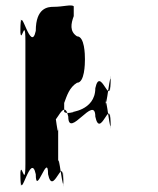

<svg xmlns="http://www.w3.org/2000/svg" viewBox="-20 -727 577 703"><path d="M176 -702C156 -702 111 -699 111 -614C93 -529 56 -711 56 -635C56 -550 54 -717 54 -632C54 -537 73 -680 73 -577V-126C73 -23 54 -166 54 -71C54 14 56 -153 56 -68C56 9 93 -174 111 -89C111 -4 156 -174 156 -89C174 -4 211 -164 211 -68C211 17 213 -156 213 -71C213 6 193 -193 193 -126V-262C193 -195 175 -396 175 -320C175 -235 173 -403 173 -318C173 -222 212 -385 230 -300C230 -215 329 -385 329 -300C347 -215 384 -375 384 -280C384 -195 386 -367 386 -282C386 -205 367 -405 367 -337V-367C367 -300 386 -499 386 -422C386 -337 384 -510 384 -425C384 -329 347 -489 329 -404C329 -319 230 -317 250 -317C250 -317 225 -309 215 -317V-350C225 -377 234 -407 262 -424C290 -424 291 -493 291 -510C291 -527 290 -594 262 -594C234 -612 240 -641 250 -668V-704C241 -712 212 -702 176 -702Z"/></svg>

Font: Hussar Przerywany
Style: Regular
Weight: 400
Foundry: Cannot Into Space Fonts
Version: Version 0.982